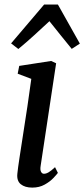

<svg xmlns="http://www.w3.org/2000/svg" viewBox="-20 -844 384 874"><path d="M127 10Q93.5 10 74.5 -5.5Q55.5 -21 59 -53.5Q61.5 -78.5 68.8 -126.2Q76 -174 85.5 -234.5Q95 -295 104.8 -360Q114.5 -425 122.5 -485L60.5 -508.5L67.5 -544L213 -566.5L235.5 -556L165 -89Q162 -71 166.8 -62Q171.5 -53 180 -53Q190 -53 201.5 -59.8Q213 -66.5 230.5 -83L243.5 -57Q238.5 -50 223.2 -33.8Q208 -17.5 183.5 -3.8Q159 10 127 10ZM63.5 -621 30.5 -646.5 181 -823.5H243.5L343.5 -645.5L306.5 -621.5Q281 -652.5 255.8 -684Q230.5 -715.5 205 -747.5Q170.5 -715.5 135.5 -683.5Q100.5 -651.5 63.5 -621Z"/></svg>

Font: Merriweather
Style: Italic
Weight: 400
Italic angle: -7.8°
Designer: Eben Sorkin
Foundry: Eben Sorkin
Version: Version 2.100